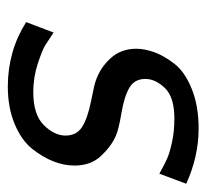

<svg xmlns="http://www.w3.org/2000/svg" viewBox="-38 -462 512 475"><g transform="rotate(90 217.5 -225.0)"><path d="M35.2 -34.2 61 -102.1Q82 -87.9 93 -81.1Q104 -74.2 137.9 -63Q171.9 -51.8 208 -51.8Q264.2 -51.8 290 -77.9Q315.9 -104 315.9 -131.8Q315.9 -158.7 294.9 -172.4Q273.9 -186 231.4 -194.6Q189 -203.1 181.2 -206.1Q147.9 -217.3 124.5 -243.2Q101.1 -269 101.1 -306.2Q101.1 -327.1 109.6 -351.1Q118.2 -375 138.2 -400.9Q158.2 -426.8 200.2 -443.8Q242.2 -460.9 298.8 -460.9Q367.7 -460.9 435.1 -430.2L410.2 -363.8Q386.2 -377 372.6 -383.1Q358.9 -389.2 332.5 -395Q306.2 -400.9 273.9 -400.9Q220.7 -400.9 198.2 -377.4Q175.8 -354 175.8 -329.1Q175.8 -302.2 197.5 -289.6Q219.2 -276.9 260 -270Q300.8 -263.2 316.9 -255.9Q342.8 -244.6 366.5 -219.2Q390.1 -193.8 390.1 -153.8Q390.1 -128.9 380.1 -102.5Q370.1 -76.2 349.1 -49.6Q328.1 -22.9 287.6 -5.9Q247.1 11.2 193.8 11.2Q106 10.7 35.2 -34.2Z"/></g></svg>

Font: CMU Sans Serif
Style: Oblique
Weight: 500
Italic angle: -12°
Version: Version 0.7.0